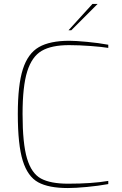

<svg xmlns="http://www.w3.org/2000/svg" viewBox="-20 -944 617 970"><path d="M70 -368Q70 -515 95.5 -594.5Q121 -674 176.5 -706Q232 -738 331 -738Q361 -738 420 -732.5Q479 -727 527 -718V-702Q498 -707 439 -711.5Q380 -716 329 -716Q240 -716 190.5 -687Q141 -658 117.5 -583Q94 -508 94 -368Q94 -219 116.5 -143.5Q139 -68 187 -42Q235 -16 324 -16Q445 -16 527 -30V-14Q478 -5 419.5 0.5Q361 6 323 6Q226 6 173 -23Q120 -52 95 -132Q70 -212 70 -368ZM447 -924H473L340 -791H326Z"/></svg>

Font: Exo Thin
Style: Regular
Weight: 250
Designer: Natanael Gama
Foundry: Natanael Gama
Version: Version 1.500; ttfautohint (v1.6)